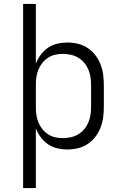

<svg xmlns="http://www.w3.org/2000/svg" viewBox="-20 -755 640 980"><path d="M98 205V-735H163V-430Q172 -454 188 -475.5Q204 -497 225.5 -511.5Q247 -526 272.5 -532Q298 -538 324 -538Q351 -538 378 -531.5Q405 -525 427.5 -510Q450 -495 466.5 -473.5Q483 -452 493 -426.5Q503 -401 506.5 -374Q510 -347 510 -320V-210Q510 -183 506.5 -156Q503 -129 493 -103.5Q483 -78 466.5 -56.5Q450 -35 427.5 -20Q405 -5 378 1.5Q351 8 324 8Q298 8 272.5 2Q247 -4 225.5 -18.5Q204 -33 188 -54.5Q172 -76 163 -100V205ZM301 -50Q321 -50 341.5 -54.5Q362 -59 379.5 -69.5Q397 -80 410 -95.5Q423 -111 431 -130Q439 -149 442 -169.5Q445 -190 445 -210V-320Q445 -340 442 -360.5Q439 -381 431 -400Q423 -419 410 -434.5Q397 -450 379.5 -460.5Q362 -471 341.5 -475.5Q321 -480 301 -480Q281 -480 261 -475.5Q241 -471 224.5 -460Q208 -449 195.5 -433Q183 -417 175.5 -398.5Q168 -380 165.5 -360Q163 -340 163 -320V-210Q163 -190 165.5 -170Q168 -150 175.5 -131.5Q183 -113 195.5 -97Q208 -81 224.5 -70Q241 -59 261 -54.5Q281 -50 301 -50Z"/></svg>

Font: Iosevka Slab Light Extended
Style: Regular
Weight: 300
Width: 7
Monospace: yes
Designer: Belleve Invis
Foundry: Belleve Invis
Version: Version 11.1.0; ttfautohint (v1.8.3)